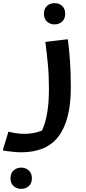

<svg xmlns="http://www.w3.org/2000/svg" viewBox="-67 -714 551 1228"><path d="M-13 128Q10 134 35.5 138Q61 142 88 142Q128 142 164 133Q200 124 225 111L188 144Q206 117 218.5 77.5Q231 38 238.5 -17.5Q246 -73 246 -147Q246 -231 239 -305Q232 -379 223 -446L357 -462H367Q376 -395 381 -319.5Q386 -244 386 -156Q386 -45 365 33.5Q344 112 304 162.5Q264 213 205 236.5Q146 260 69 260Q43 260 16 257Q-11 254 -29 251.5Q-47 249 -47 249V239ZM282 -558Q253 -558 233.5 -576Q214 -594 214 -626Q214 -658 233.5 -676Q253 -694 282 -694Q311 -694 330.5 -676Q350 -658 350 -626Q350 -594 330.5 -576Q311 -558 282 -558ZM0 426Q0 394 20 376Q40 358 69 358Q97 358 117 376Q137 394 137 426Q137 458 117.5 476Q98 494 68 494Q40 494 20 476Q0 458 0 426Z"/></svg>

Font: Kufam SemiBold
Style: Italic
Weight: 600
Italic angle: -11°
Designer: Artur Schmal
Foundry: Original Type
Version: Version 1.301; ttfautohint (v1.8.3)